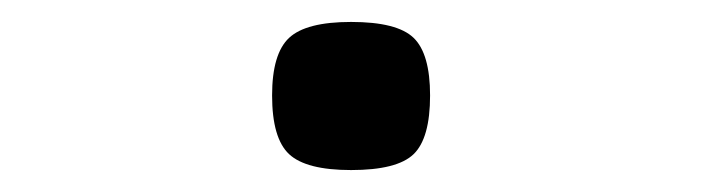

<svg xmlns="http://www.w3.org/2000/svg" viewBox="-20 -141 640 175"><path d="M300 14Q259 14 243.5 -0.5Q228 -15 228 -54Q228 -92 243.5 -106.5Q259 -121 300 -121Q342 -121 357 -106.5Q372 -92 372 -54Q372 -15 357 -0.5Q342 14 300 14Z"/></svg>

Font: Victor Mono Thin
Style: Regular
Weight: 400
Monospace: yes
Version: Version 1.561;gftools[0.9.30]